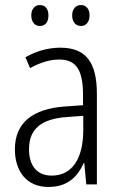

<svg xmlns="http://www.w3.org/2000/svg" viewBox="-20 -824 475 761"><path d="M104 -763C104 -737 118 -721 138 -721C159 -721 172 -736 172 -763C172 -789 159 -804 138 -804C118 -804 104 -788 104 -763ZM266 -763C266 -737 280 -721 301 -721C321 -721 335 -737 335 -763C335 -789 321 -804 301 -804C281 -804 266 -789 266 -763ZM219 -635C170 -635 122 -621 81 -597L99 -554C141 -577 179 -588 214 -588C280 -588 309 -550 309 -448V-407L238 -402C110 -393 39 -338 39 -232C39 -148 83 -83 172 -83C248 -83 287 -123 312 -178H314L322 -93H364V-452C364 -578 320 -635 219 -635ZM244 -360 310 -365V-309C310 -198 268 -128 185 -128C129 -128 95 -164 95 -233C95 -312 143 -353 244 -360Z"/></svg>

Font: Noto Sans Telugu UI Condensed Light
Style: Regular
Weight: 300
Width: 3
Designer: Jelle Bosma - Monotype Design Team
Foundry: Monotype Imaging Inc.
Version: Version 2.005